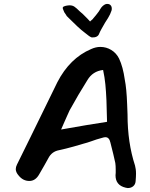

<svg xmlns="http://www.w3.org/2000/svg" viewBox="-20 -892 760 974"><path d="M446 -702Q436 -704 409 -727Q394 -738 371.5 -759Q349 -780 318 -811Q317 -815 312 -821Q308 -826 306 -830Q305 -832 304 -835Q303 -838 301 -842Q297 -850 299 -855Q302 -860 313.5 -862.5Q325 -865 333 -865Q347 -865 357 -858.5Q367 -852 385 -834Q397 -825 423 -798L437 -783Q439 -785 441 -787Q443 -789 447 -792Q452 -796 454 -800L466 -814Q484 -836 490 -848Q494 -855 501 -861.5Q508 -868 516 -871Q519 -872 521.5 -872Q524 -872 525 -872Q535 -872 541 -865.5Q547 -859 547 -849Q547 -848 547 -845.5Q547 -843 546 -839Q540 -820 528 -800.5Q516 -781 513 -777Q502 -758 494.5 -744.5Q487 -731 483 -721Q476 -701 446 -702ZM628 62 617 60Q566 48 566 -3Q566 -12 567 -15V-32Q567 -41 566.5 -49.5Q566 -58 565 -65Q561 -85 554.5 -111Q548 -137 540 -169Q534 -196 515 -196Q508 -196 499 -193Q483 -189 469.5 -184.5Q456 -180 445 -176Q433 -172 422.5 -168.5Q412 -165 403 -163L355 -149Q335 -143 315.5 -138.5Q296 -134 279 -130Q242 -123 225 -89Q217 -74 205.5 -54Q194 -34 179 -8Q160 26 129 26Q97 26 75 -1Q60 -18 60 -34Q60 -45 66 -57L135 -197L271 -475Q334 -597 442 -643Q466 -654 489 -654Q519 -654 544.5 -638.5Q570 -623 584 -595Q604 -553 613 -488Q622 -444 625 -363L627 -311Q627 -168 665 -52Q667 -44 668.5 -34Q670 -24 670 -11Q670 -4 669.5 5.5Q669 15 668 27Q667 43 656 52.5Q645 62 628 62ZM290 -235Q358 -247 416.5 -257Q475 -267 523 -274Q522 -338 520 -383Q518 -428 514.5 -464Q511 -500 503 -537Q450 -531 423 -485Q377 -412 333 -332Q330 -325 323.5 -311Q317 -297 307 -274Z"/></svg>

Font: Mansalva
Style: Regular
Weight: 400
Designer: Carolina Short
Foundry: Carolina Short
Version: Version 2.112; ttfautohint (v1.8.4.7-5d5b)